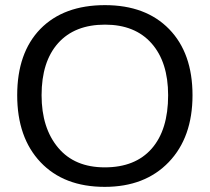

<svg xmlns="http://www.w3.org/2000/svg" viewBox="-20 -718 818 748"><path d="M388 10Q229 10 138 -86Q47 -182 47 -347Q47 -512 137 -605Q228 -698 389 -698Q548 -698 639 -604.5Q730 -511 730 -347Q730 -183 637.5 -86.5Q545 10 388 10ZM635 -347Q635 -476 570.5 -549Q506 -622 389 -622Q271 -622 206.5 -550Q142 -478 142 -347Q142 -219 207 -142Q271 -66 388 -66Q507 -66 571 -139Q635 -212 635 -347Z"/></svg>

Font: Libra Sans
Style: Regular
Weight: 400
Foundry: Context Ltd
Version: Version 1.002